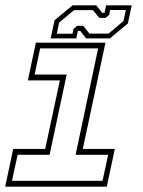

<svg xmlns="http://www.w3.org/2000/svg" viewBox="-20 -700 536 720"><path d="M-0.5 0 29.5 -141.5H149.5L204.5 -398.5H84.5L114.5 -540H375.5L290.5 -141.5H410.5L380.5 0ZM25 -22H364.5L385.5 -119.5H263.5L348 -518.5H130.5L110 -420.5H230L166 -119.5H46ZM170 -556 184.5 -624 252 -680H341L363 -652H372L378 -680H474L459.5 -612L392 -556H303L281 -584H272L266 -556ZM193 -573.5H252L255.5 -591.5L269 -603H292L315.5 -574H387L443 -621L452 -662.5H393L389.5 -644.5L376 -633H352L328.5 -662H257.5L201.5 -615Z"/></svg>

Font: Tourney ExtraLight
Style: Italic
Weight: 250
Italic angle: -12°
Version: Version 1.015